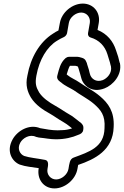

<svg xmlns="http://www.w3.org/2000/svg" viewBox="-20 -881 691 1071"><path d="M362 61C357 92 324 120 293 120C262 120 239 92 245 61C249 41 253 15 232 11C186 2 145 -1 115 -11C92 -20 74 -51 93 -85C107 -111 146 -134 180 -118C183 -117 185 -116 188 -116C190 -115 194 -114 203 -113C229 -111 258 -104 292 -104C341 -104 383 -114 417 -129C430 -133 442 -141 444 -155C446 -166 446 -178 441 -184C439 -187 436 -192 433 -194C418 -205 403 -219 383 -233L363 -245C340 -258 317 -275 290 -290C252 -311 217 -336 198 -366C181 -395 175 -415 183 -459C199 -549 243 -620 297 -653C311 -662 321 -667 336 -674C345 -678 352 -687 354 -696L364 -753C369 -784 402 -811 433 -811C464 -811 486 -784 481 -753L471 -696C469 -684 476 -674 485 -672C533 -658 565 -624 579 -579L590 -543C592 -537 594 -531 596 -521L599 -510C606 -474 578 -444 553 -434C515 -420 488 -443 482 -467L479 -478C478 -484 477 -487 476 -491L465 -526V-528L459 -541C452 -558 430 -560 428 -561C425 -562 422 -563 419 -563C417 -564 414 -564 412 -564H365C358 -564 351 -561 346 -557C316 -531 309 -493 302 -468L299 -456C295 -435 319 -423 321 -421C342 -402 372 -390 391 -378C430 -350 470 -330 501 -304C543 -268 568 -238 563 -166C561 -59 477 -34 391 -2C368 6 367 33 362 61ZM301 -154C270 -154 236 -160 204 -166C143 -191 77 -152 50 -103C13 -36 48 20 90 37C124 49 160 51 196 57C185 117 222 170 284 170C343 170 402 120 412 61C413 53 415 48 416 39C510 7 610 -43 614 -172C619 -258 584 -305 538 -344C502 -375 460 -395 425 -420C403 -436 374 -447 358 -461C355 -463 355 -464 352 -466C358 -485 363 -503 370 -514H400C404 -513 411 -512 414 -510L417 -503L427 -469C427 -468 429 -462 430 -458L433 -447C443 -405 491 -360 563 -388C610 -406 662 -463 649 -529L648 -530L645 -541C643 -550 641 -559 639 -565L627 -601C611 -651 578 -692 524 -714L531 -753C541 -812 501 -861 442 -861C383 -861 324 -812 314 -753L306 -711C297 -707 285 -700 275 -693C202 -647 151 -561 133 -460C120 -404 135 -366 153 -336C179 -295 220 -268 260 -246C283 -233 305 -216 332 -201L351 -189C361 -182 371 -174 382 -165C365 -159 344 -155 326 -155C317 -155 309 -154 301 -154Z"/></svg>

Font: Blanket
Style: BlkOutlineObl
Weight: 900
Foundry: Cannot Into Space Fonts
Version: Version 0.9